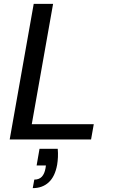

<svg xmlns="http://www.w3.org/2000/svg" viewBox="-20 -720 583 991"><path d="M30 0 154 -700H254L144 -79H464L450 0ZM149 251 157 207Q182 207 196 192Q210 177 215 148L217 134H169L184 48H278Q280 70 279 91Q278 112 275 130Q264 191 231.5 221Q199 251 149 251Z"/></svg>

Font: DM Sans 9pt Medium
Style: Italic
Weight: 500
Italic angle: -10°
Version: Version 4.004;gftools[0.9.30]